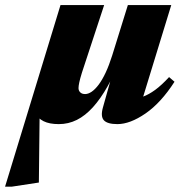

<svg xmlns="http://www.w3.org/2000/svg" viewBox="-88 -464 732 741"><path d="M345 -250 405.5 -444.5H573L448 -37L418 -81Q441 -82.5 463.5 -90.8Q486 -99 510.8 -117Q535.5 -135 564.5 -166.5L585.5 -148.5Q533.5 -67.5 473.8 -26.2Q414 15 365 15Q327 15 313.2 0.5Q299.5 -14 309 -48.5L368.5 -260.5L383 -246.5Q355.5 -181 327.8 -131.8Q300 -82.5 270.5 -50Q241 -17.5 208.5 -1.2Q176 15 139 15Q102.5 15 80.2 3.8Q58 -7.5 48 -27Q38 -46.5 38 -72L65.5 -74.5L62 240.5L-43 256.5H-68.5L145.5 -444.5H314L228.5 -184.5Q221 -160.5 218 -146.2Q215 -132 215 -124Q215 -114 221.8 -107.5Q228.5 -101 240.5 -101Q252.5 -101 265.8 -110Q279 -119 292.8 -137.2Q306.5 -155.5 319.8 -183.8Q333 -212 345 -250Z"/></svg>

Font: Newsreader 24pt ExtraBold
Style: Italic
Weight: 800
Italic angle: -17°
Designer: Hugues Gentile
Foundry: Production Type
Version: Version 1.003